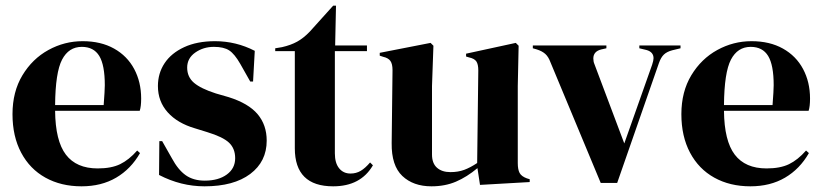

<svg xmlns="http://www.w3.org/2000/svg" viewBox="-20 -641 2902 676"><path d="M463 -111 473 -102Q441 -46 389 -15.5Q337 15 267 15Q195 15 140 -15.5Q85 -46 54.5 -103.5Q24 -161 24 -239Q24 -318 59 -376Q94 -434 150.5 -465Q207 -496 271 -496Q335 -496 381.5 -470Q428 -444 452.5 -398Q477 -352 477 -294Q477 -266 472 -251H174Q175 -145 212 -96.5Q249 -48 324 -48Q372 -48 403 -63Q434 -78 463 -111ZM174 -271H345Q349 -323 349 -341Q349 -412 329.5 -444Q310 -476 268 -476Q222 -476 198.5 -431Q175 -386 174 -271Z M540 -25 541 -144H551L585 -84Q607 -43 634 -24Q661 -5 701 -5Q749 -5 778.5 -26.5Q808 -48 808 -84Q808 -118 786.5 -138.5Q765 -159 709 -176L667 -189Q605 -207 570.5 -245.5Q536 -284 536 -338Q536 -383 559.5 -418.5Q583 -454 628.5 -475Q674 -496 737 -496Q811 -496 877 -462L871 -354H861L826 -416Q806 -451 787 -463.5Q768 -476 733 -476Q696 -476 667.5 -456Q639 -436 639 -403Q639 -370 663 -349.5Q687 -329 740 -312L785 -299Q855 -277 887 -239Q919 -201 919 -146Q919 -72 861 -28.5Q803 15 700 15Q617 15 540 -25Z M1018 -119V-215V-461H949V-471L973 -475Q1004 -482 1026.5 -494.5Q1049 -507 1071 -530L1153 -621H1163L1160 -481H1272V-461H1159V-101Q1159 -67 1174 -48.5Q1189 -30 1214 -30Q1234 -30 1250 -39.5Q1266 -49 1283 -69L1293 -59Q1250 15 1153 15Q1018 15 1018 -119Z M1359 -137 1362 -394Q1362 -416 1354.5 -426.5Q1347 -437 1329 -441L1317 -445V-455L1496 -490L1506 -480L1501 -338V-97Q1501 -66 1518.5 -50.5Q1536 -35 1566 -35Q1593 -35 1614.5 -43Q1636 -51 1660 -67L1664 -393Q1664 -415 1657 -425Q1650 -435 1631 -439L1621 -442V-452L1796 -490L1806 -480L1803 -338V-67Q1803 -44 1809.5 -32Q1816 -20 1835 -13L1845 -10V0L1670 10L1661 -49Q1624 -18 1585.5 -1.5Q1547 15 1499 15Q1435 15 1396.5 -21.5Q1358 -58 1359 -137Z M1918 -422Q1911 -441 1900 -451Q1889 -461 1870 -467L1856 -471V-481H2115V-471L2097 -467Q2069 -460 2069 -435Q2069 -424 2073 -415L2178 -136L2276 -413Q2281 -428 2281 -436Q2281 -458 2256 -465L2231 -471V-481H2376V-471L2347 -464Q2328 -459 2317.5 -449Q2307 -439 2300 -419L2153 3H2095Z M2818 -111 2828 -102Q2796 -46 2744 -15.5Q2692 15 2622 15Q2550 15 2495 -15.5Q2440 -46 2409.5 -103.5Q2379 -161 2379 -239Q2379 -318 2414 -376Q2449 -434 2505.5 -465Q2562 -496 2626 -496Q2690 -496 2736.5 -470Q2783 -444 2807.5 -398Q2832 -352 2832 -294Q2832 -266 2827 -251H2529Q2530 -145 2567 -96.5Q2604 -48 2679 -48Q2727 -48 2758 -63Q2789 -78 2818 -111ZM2529 -271H2700Q2704 -323 2704 -341Q2704 -412 2684.5 -444Q2665 -476 2623 -476Q2577 -476 2553.5 -431Q2530 -386 2529 -271Z"/></svg>

Font: DeepMind Serif Display
Style: Regular
Weight: 800
Designer: Frank Grießhammer / Modifications: Colophon Foundry
Foundry: Colophon Foundry
Version: Version 5.002